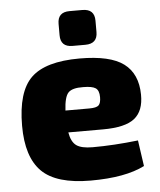

<svg xmlns="http://www.w3.org/2000/svg" viewBox="-52 -761 681 819"><g transform="rotate(-5 288.0 -352.0)"><path d="M331 -567H276Q225 -567 225 -617V-666Q225 -716 276 -716H331Q383 -716 383 -666V-617Q383 -567 331 -567ZM375 -201H226Q233 -160 254.5 -144.5Q276 -129 324 -129Q415 -129 519 -141L535 -30Q452 12 304 12Q157 12 94.5 -50Q32 -112 32 -246Q32 -392 93.5 -451.5Q155 -511 301 -511Q432 -511 490 -467.5Q548 -424 549 -335Q550 -265 510 -233Q470 -201 375 -201ZM222 -295H324Q355 -295 364.5 -304.5Q374 -314 374 -339Q374 -368 359 -378Q344 -388 306 -388Q259 -389 242 -371Q225 -353 222 -295Z"/></g></svg>

Font: Ezarion Extra Bold
Style: Regular
Weight: 800
Designer: Natanael Gama
Version: Version 1.001;PS 001.001;hotconv 1.0.70;makeotf.lib2.5.58329